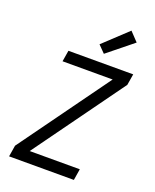

<svg xmlns="http://www.w3.org/2000/svg" viewBox="-176 -1083 952 1181"><g transform="rotate(20 300.0 -492.0)"><path d="M32 0 44 -74 469 -662H141L153 -735H577L565 -662L140 -74H468L456 0ZM364 -792 319 -838 475 -984 530 -926Z"/></g></svg>

Font: Iosevka Custom Oblique
Style: Regular
Weight: 400
Italic angle: -9°
Designer: Belleve Invis
Foundry: Belleve Invis
Version: Version 27.0.1